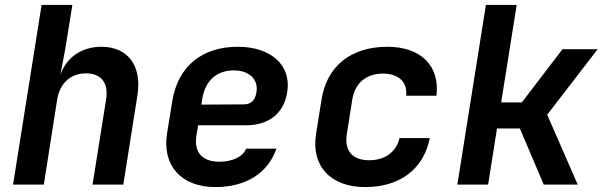

<svg xmlns="http://www.w3.org/2000/svg" viewBox="-20 -750 2448 780"><path d="M33 0H158L212 -344C223 -413 267 -452 330 -452C390 -452 422 -414 411 -346L356 0H481L538 -361C558 -482 500 -560 392 -560C311 -560 249 -516 225 -445L245 -550L274 -730H149Z M855 10C979 10 1069 -47 1103 -146H980C966 -112 923 -93 871 -93C801 -93 765 -132 779 -206L785 -241H979C1072 -241 1134 -289 1147 -377C1164 -485 1081 -560 946 -560C800 -560 703 -480 680 -340L659 -210C637 -78 716 10 855 10ZM798 -325 801 -344C812 -420 858 -464 930 -464C992 -464 1030 -428 1022 -376C1016 -339 997 -326 971 -326Z M1463 10C1605 10 1701 -63 1726 -189H1603C1590 -132 1543 -99 1480 -99C1412 -99 1378 -137 1389 -206L1411 -345C1422 -413 1468 -451 1536 -451C1598 -451 1636 -418 1630 -361H1753C1768 -482 1690 -560 1554 -560C1405 -560 1307 -481 1286 -344L1264 -206C1243 -76 1323 10 1463 10Z M1838 0H1963L1999 -228H2092L2189 0H2327L2203 -284L2408 -550H2265L2100 -334H2016L2079 -730H1954Z"/></svg>

Font: JetBrains Mono
Style: Bold Italic
Weight: 558
Italic angle: -9°
Monospace: yes
Designer: Philipp Nurullin, Konstantin Bulenkov
Foundry: JetBrains
Version: Version 2.305